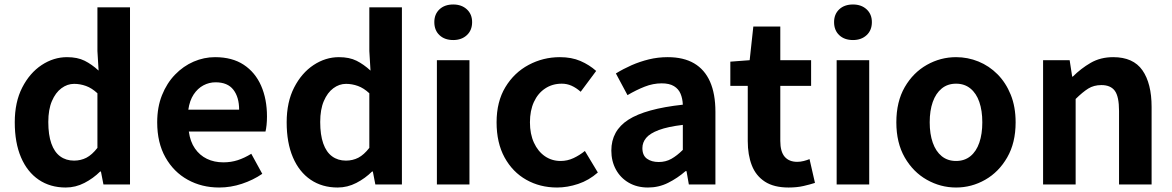

<svg xmlns="http://www.w3.org/2000/svg" viewBox="-20 -831 5281 865"><path d="M276.2 13.8Q206.3 13.8 154.6 -21.2Q102.9 -56.2 74.7 -122Q46.5 -187.8 46.5 -279.9Q46.5 -371.2 80.2 -436.8Q113.9 -502.4 167.7 -538Q221.6 -573.5 281.7 -573.5Q329 -573.5 361.3 -557.3Q393.6 -541.1 424.2 -513L418.9 -601.1V-797.9H565.7V0H446L434.7 -58.3H431.2Q400.5 -27.6 360.4 -6.9Q320.3 13.8 276.2 13.8ZM313.5 -107.4Q343.9 -107.4 369.3 -120.4Q394.6 -133.5 418.9 -164.8V-410.8Q393.8 -434.2 367.4 -443.7Q341 -453.2 314.1 -453.2Q283.2 -453.2 256.7 -433.4Q230.1 -413.7 213.9 -375.7Q197.6 -337.8 197.6 -281.5Q197.6 -223.5 211.3 -184.6Q225 -145.7 251.2 -126.6Q277.4 -107.4 313.5 -107.4Z M967.4 13.8Q888.9 13.8 825.7 -21.2Q762.5 -56.1 725.4 -121.9Q688.2 -187.7 688.2 -279.9Q688.2 -348.1 709.8 -402.2Q731.4 -456.3 768.6 -494.8Q805.8 -533.2 852.5 -553.4Q899.3 -573.5 948.7 -573.5Q1026.1 -573.5 1078 -539.3Q1129.9 -505.1 1156.4 -444.7Q1182.8 -384.4 1182.8 -306.4Q1182.8 -285.9 1180.9 -267.6Q1178.9 -249.4 1176.1 -238.4H830.7Q836.9 -192.8 858.2 -162.1Q879.4 -131.4 912.1 -115.5Q944.8 -99.6 986.6 -99.6Q1020.6 -99.6 1051 -109.4Q1081.3 -119.3 1112.1 -138.2L1161.6 -47.9Q1120.7 -19.8 1070 -3Q1019.4 13.8 967.4 13.8ZM828.4 -336.9H1057.3Q1057.3 -393.2 1031.4 -426.7Q1005.6 -460.2 951.1 -460.2Q922 -460.2 896.2 -446.4Q870.4 -432.6 852.4 -405.4Q834.4 -378.2 828.4 -336.9Z M1501.2 13.8Q1431.3 13.8 1379.6 -21.2Q1327.9 -56.2 1299.7 -122Q1271.5 -187.8 1271.5 -279.9Q1271.5 -371.2 1305.2 -436.8Q1338.9 -502.4 1392.7 -538Q1446.6 -573.5 1506.7 -573.5Q1554 -573.5 1586.3 -557.3Q1618.6 -541.1 1649.2 -513L1643.9 -601.1V-797.9H1790.7V0H1671L1659.7 -58.3H1656.2Q1625.5 -27.6 1585.4 -6.9Q1545.3 13.8 1501.2 13.8ZM1538.5 -107.4Q1568.9 -107.4 1594.3 -120.4Q1619.6 -133.5 1643.9 -164.8V-410.8Q1618.8 -434.2 1592.4 -443.7Q1566 -453.2 1539.1 -453.2Q1508.2 -453.2 1481.7 -433.4Q1455.1 -413.7 1438.9 -375.7Q1422.6 -337.8 1422.6 -281.5Q1422.6 -223.5 1436.3 -184.6Q1450 -145.7 1476.2 -126.6Q1502.4 -107.4 1538.5 -107.4Z M1948.3 0V-559.8H2095V0ZM2021.9 -650.6Q1983.2 -650.6 1960 -672.6Q1936.7 -694.5 1936.7 -731.4Q1936.7 -767.1 1960 -789Q1983.2 -810.8 2021.9 -810.8Q2059.5 -810.8 2083.2 -789Q2107 -767.1 2107 -731.4Q2107 -694.5 2083.2 -672.6Q2059.5 -650.6 2021.9 -650.6Z M2489.8 13.8Q2412.7 13.8 2351 -21.1Q2289.3 -55.9 2253.2 -121.7Q2217.2 -187.5 2217.2 -279.9Q2217.2 -372.8 2256.8 -438.4Q2296.4 -503.9 2361.8 -538.7Q2427.1 -573.5 2502.5 -573.5Q2555 -573.5 2595.1 -556.2Q2635.2 -538.8 2665.9 -511.4L2596.1 -417.6Q2575.6 -435.6 2554.9 -444.8Q2534.2 -454 2511.1 -454Q2468.4 -454 2435.9 -432.3Q2403.3 -410.7 2385.4 -371.7Q2367.5 -332.7 2367.5 -279.9Q2367.5 -227.4 2385.5 -188.2Q2403.5 -148.9 2434.7 -127.3Q2465.9 -105.8 2505.7 -105.8Q2536.4 -105.8 2564 -118.8Q2591.7 -131.9 2615 -150.9L2673.4 -53.9Q2633.4 -18.6 2584.8 -2.4Q2536.2 13.8 2489.8 13.8Z M2899.4 13.8Q2849.9 13.8 2812.6 -7.9Q2775.4 -29.5 2754.8 -67.2Q2734.2 -105 2734.2 -152.6Q2734.2 -242.2 2810.9 -291.6Q2887.7 -341 3056.3 -359.4Q3055.2 -386.8 3046.1 -408.6Q3037 -430.4 3016.4 -442.9Q2995.8 -455.5 2961.1 -455.5Q2922.3 -455.5 2884.3 -440.5Q2846.3 -425.6 2807 -402.4L2754.7 -500.1Q2788.1 -520.7 2825.2 -537.1Q2862.3 -553.4 2903.3 -563.5Q2944.3 -573.5 2988.1 -573.5Q3059.4 -573.5 3107 -545.7Q3154.6 -517.8 3178.9 -463Q3203.1 -408.3 3203.1 -327V0H3083.4L3072.9 -59.9H3068.4Q3032.3 -28.4 2990 -7.3Q2947.8 13.8 2899.4 13.8ZM2947.7 -101.1Q2979.1 -101.1 3004.6 -115.4Q3030.1 -129.7 3056.3 -155.8V-268.4Q2988.4 -260.3 2948.2 -245.2Q2908 -230.1 2891.1 -209.7Q2874.1 -189.3 2874.1 -163.8Q2874.1 -130.8 2894.7 -116Q2915.3 -101.1 2947.7 -101.1Z M3532.9 13.8Q3466.7 13.8 3426.1 -12.6Q3385.4 -39 3367.1 -86Q3348.8 -133 3348.8 -195.4V-444.1H3270.3V-553.2L3357.4 -559.8L3373.9 -711.4H3495.4V-559.8H3634.2V-444.1H3495.4V-195.8Q3495.4 -148 3515.1 -124.9Q3534.8 -101.9 3571.8 -101.9Q3586 -101.9 3601.1 -105.7Q3616.2 -109.6 3627.1 -114.2L3651.6 -7Q3629.3 0.2 3599.8 7Q3570.3 13.8 3532.9 13.8Z M3749.3 0V-559.8H3896V0ZM3822.9 -650.6Q3784.2 -650.6 3761 -672.6Q3737.7 -694.5 3737.7 -731.4Q3737.7 -767.1 3761 -789Q3784.2 -810.8 3822.9 -810.8Q3860.5 -810.8 3884.2 -789Q3908 -767.1 3908 -731.4Q3908 -694.5 3884.2 -672.6Q3860.5 -650.6 3822.9 -650.6Z M4287.3 13.8Q4217.3 13.8 4155.6 -21.1Q4093.9 -55.9 4056 -121.7Q4018.2 -187.5 4018.2 -279.9Q4018.2 -372.8 4056 -438.4Q4093.9 -503.9 4155.6 -538.7Q4217.3 -573.5 4287.3 -573.5Q4339.7 -573.5 4388.1 -553.9Q4436.4 -534.2 4474 -496.4Q4511.6 -458.5 4533.6 -404.2Q4555.6 -349.8 4555.6 -279.9Q4555.6 -187.5 4517.6 -121.7Q4479.7 -55.9 4418.5 -21.1Q4357.3 13.8 4287.3 13.8ZM4287.3 -105.8Q4325.3 -105.8 4351.9 -127.3Q4378.5 -148.9 4392 -188.2Q4405.5 -227.4 4405.5 -279.9Q4405.5 -332.7 4392 -371.7Q4378.5 -410.7 4351.9 -432.3Q4325.3 -454 4287.3 -454Q4249.2 -454 4222.7 -432.3Q4196.1 -410.7 4182.3 -371.7Q4168.5 -332.7 4168.5 -279.9Q4168.5 -227.4 4182.3 -188.2Q4196.1 -148.9 4222.7 -127.3Q4249.2 -105.8 4287.3 -105.8Z M4679.3 0V-559.8H4799L4810.4 -485.9H4813.2Q4849.5 -522.2 4893.7 -547.9Q4937.9 -573.5 4995.2 -573.5Q5085.6 -573.5 5126.9 -514.3Q5168.2 -455 5168.2 -349.1V0H5021.5V-330.9Q5021.5 -396 5002.5 -421.9Q4983.5 -447.7 4942.1 -447.7Q4907.9 -447.7 4882.6 -431.9Q4857.3 -416 4826 -385.1V0Z"/></svg>

Font: Noto Sans TC Thin
Style: Regular
Weight: 100
Designer: Ryoko NISHIZUKA 西塚涼子 (kana, bopomofo & ideographs); Paul D. Hunt (Latin, Greek & Cyrillic); Sandoll Communications 산돌커뮤니
Foundry: Adobe
Version: Version 2.004-H2;hotconv 1.0.118;makeotfexe 2.5.65603